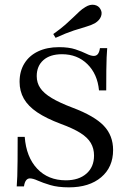

<svg xmlns="http://www.w3.org/2000/svg" viewBox="-20 -782 548 813"><path d="M271.8 11.3Q225 11.3 192.7 1.6Q160.5 -8.1 139.9 -17.3Q119.4 -26.6 106.5 -26.6Q96.8 -26.6 90.3 -18.1Q83.9 -9.7 81.5 7.3H50.8Q52.4 -10.5 53.2 -35.9Q54 -61.3 54.4 -101.6Q54.8 -141.9 54.8 -202.4H84.7Q91.1 -116.9 137.5 -67.7Q183.9 -18.5 258.9 -18.5Q313.7 -18.5 346 -46.8Q378.2 -75 378.2 -123.4Q378.2 -153.2 364.5 -176.6Q350.8 -200 319.8 -219.4Q288.7 -238.7 237.9 -257.3Q175.8 -280.6 137.5 -306.5Q99.2 -332.3 81 -364.1Q62.9 -396 62.9 -435.5Q62.9 -480.6 83.5 -513.7Q104 -546.8 141.5 -564.5Q179 -582.3 229.8 -582.3Q271.8 -582.3 299.6 -573Q327.4 -563.7 346 -554.4Q364.5 -545.2 377.4 -545.2Q387.9 -545.2 394.4 -553.2Q400.8 -561.3 403.2 -578.2H433.9Q432.3 -560.5 431.5 -538.7Q430.6 -516.9 430.2 -483.9Q429.8 -450.8 429.8 -399.2H399.2Q392.7 -468.5 350 -510.5Q307.3 -552.4 242.7 -552.4Q191.9 -552.4 163.7 -527.4Q135.5 -502.4 135.5 -459.7Q135.5 -431.5 150.4 -409.3Q165.3 -387.1 198.8 -366.9Q232.3 -346.8 287.9 -325.8Q379.8 -291.1 419.4 -249.6Q458.9 -208.1 458.9 -146.8Q458.9 -74.2 408.5 -31.5Q358.1 11.3 271.8 11.3ZM215.3 -621.8 205.6 -637.9Q236.3 -659.7 256.5 -677.4Q276.6 -695.2 290.7 -708.9Q304.8 -722.6 316.5 -733.5Q328.2 -744.4 341.9 -752.4Q361.3 -764.5 379.4 -761.3Q397.6 -758.1 405.6 -742.7Q413.7 -729 407.7 -712.5Q401.6 -696 382.3 -683.9Q366.1 -675 344.8 -669Q323.4 -662.9 292.3 -652.8Q261.3 -642.7 215.3 -621.8Z"/></svg>

Font: Playfair
Style: Regular
Weight: 400
Designer: Claus Eggers Sørensen
Foundry: Claus Eggers Sørensen
Version: Version 2.001;gftools[0.9.30]